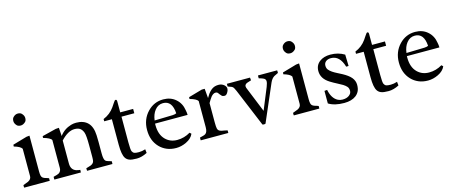

<svg xmlns="http://www.w3.org/2000/svg" viewBox="-43 -1212 4158 1761"><g transform="rotate(-15 2035.5 -331.0)"><path d="M86.4 -615.2Q86.4 -638.2 98.6 -650.9Q118.7 -671.9 143.1 -671.9Q166.5 -671.9 178.7 -659.7Q199.7 -638.7 199.7 -615.2Q199.7 -590.8 187.5 -579.1Q166 -558.6 143.1 -558.6Q119.1 -558.6 107.4 -570.3Q86.4 -591.3 86.4 -615.2ZM24.9 0Q23.9 -3.9 23.9 -8.8V-24.4Q32.2 -28.8 45.7 -32.7Q59.1 -36.6 72.3 -43Q104 -58.6 104 -88.4V-348.1Q89.8 -372.1 29.8 -389.2L30.8 -406.2L166 -445.3L194.8 -448.2V-107.4Q194.8 -83.5 198.2 -68.6Q201.7 -53.7 210.7 -47.1Q219.7 -40.5 230.7 -36.6Q241.7 -32.7 252 -30.3Q262.2 -27.8 267.6 -24.4Q267.6 -24.4 267.6 -12.2Q267.6 -6.3 267.1 0Z M607.9 -399.4Q546.4 -399.4 478 -326.2V-108.4Q478 -47.4 527.3 -31.2Q543.5 -26.4 564 -24.4L563 0H311.5Q311 -1.5 311 -4.9V-21.5Q311 -23.9 311.5 -26.4Q353 -36.1 364.3 -43.5Q387.2 -58.6 387.2 -90.3V-355Q376 -377 309.6 -396L311 -412.6L444.3 -445.8L474.1 -447.8L479.5 -368.7Q521.5 -425.3 589.4 -445.3Q612.8 -452.1 638.2 -452.1Q708.5 -452.1 747.8 -412.8Q787.1 -373.5 790.5 -292.5Q792 -260.7 792 -228.5V-119.6Q792 -63 806.6 -48.3Q814.9 -40.5 828.6 -36.9Q842.3 -33.2 862.8 -26.4Q863.3 -23.9 863.3 -21.5V-15.6L862.8 -4.9V0H622.1Q621.1 -5.4 621.1 -12.7V-24.4Q630.4 -27.8 642.8 -30.8Q655.3 -33.7 667 -38.6Q693.8 -50.3 698.2 -72.8Q700.7 -86.4 700.7 -110.4V-219.2Q700.7 -315.4 690.4 -343.5Q680.2 -371.6 661.4 -385.5Q642.6 -399.4 607.9 -399.4Z M1043 -561Q1054.2 -561 1054.2 -542V-439H1176.8V-397.9H1055.2V-153.3Q1055.2 -82.5 1062.7 -67.4Q1070.3 -52.2 1083.3 -47.1Q1096.2 -42 1126 -42Q1155.8 -42 1188 -52.7L1191.9 -17.1Q1139.6 9.8 1092.5 9.8Q1045.4 9.8 1022.7 1.2Q1000 -7.3 987.3 -26.4Q963.9 -61 963.9 -154.8V-397.9H891.1V-419.4Q956.1 -445.8 996.1 -502.4Q1007.8 -519 1018.3 -535.6Q1028.8 -552.2 1033.4 -556.6Q1038.1 -561 1043 -561Z M1548.3 -297.9Q1541 -419.4 1454.1 -419.4Q1406.7 -419.4 1376 -379.9Q1347.2 -343.8 1339.8 -285.6L1512.2 -290Q1535.2 -291 1548.3 -297.9ZM1620.1 -94.2 1634.3 -80.6Q1616.2 -38.1 1564 -13.2Q1516.1 9.8 1467 9.8Q1418 9.8 1378.7 -6.8Q1339.4 -23.4 1310.5 -53.7Q1250 -117.2 1250 -218.3Q1250 -319.8 1315.4 -387.7Q1377 -452.1 1465.3 -452.1Q1535.6 -452.1 1583 -410.2Q1629.9 -369.1 1639.6 -302.7Q1645 -277.8 1645 -261.2V-256.8H1336.4Q1335.9 -252.9 1335.9 -249.5Q1335.9 -246.1 1335.9 -242.7Q1335.9 -151.4 1384.8 -103Q1429.2 -59.1 1495.4 -59.1Q1561.5 -59.1 1620.1 -94.2Z M1776.4 -353Q1762.7 -376 1699.7 -393.1L1700.7 -410.2L1830.6 -447.3H1858.4L1866.2 -357.4Q1906.7 -431.2 1955.6 -445.3Q1972.2 -449.7 1989 -449.7Q2005.9 -449.7 2018.6 -444.8Q2031.2 -439.9 2040.5 -432.1Q2060.1 -415.5 2060.1 -396Q2060.1 -380.9 2052.2 -366.7Q2037.6 -337.9 2019.8 -337.9Q2002 -337.9 1993.2 -345.7Q1984.4 -353.5 1978 -362.8Q1971.7 -372.1 1965.1 -379.9Q1958.5 -387.7 1945.8 -387.7Q1933.1 -387.7 1922.1 -380.6Q1911.1 -373.5 1901.9 -362.3Q1892.6 -351.1 1884.3 -336.9Q1876 -322.8 1867.7 -309.1V-127.4Q1867.7 -82 1871.8 -66.4Q1876 -50.8 1886 -44.7Q1896 -38.6 1909.4 -35.4Q1922.9 -32.2 1937.5 -30.3Q1952.1 -28.3 1963.4 -24.4L1962.9 -9.3V0H1701.2Q1700.7 -2 1700.7 -5.9V-22.9Q1700.7 -25.4 1701.2 -26.4Q1717.8 -31.2 1731.7 -34.2Q1745.6 -37.1 1755.4 -43.9Q1776.4 -58.1 1776.4 -105Z M2286.6 -439 2289.1 -412.6Q2241.7 -399.9 2233.9 -390.1Q2226.1 -380.4 2226.1 -373.5Q2226.1 -366.7 2228.5 -357.9L2328.1 -112.3L2412.1 -316.9Q2425.8 -351.6 2425 -369.1Q2424.3 -386.7 2408 -395.8Q2391.6 -404.8 2362.3 -411.6Q2361.8 -414.1 2361.8 -417V-434.1Q2361.8 -437.5 2362.3 -439H2543.9Q2544.9 -435.1 2544.9 -431.6V-414.1Q2536.1 -408.7 2526.4 -405Q2516.6 -401.4 2505.9 -395Q2481.4 -379.9 2465.8 -344.7L2314.5 5.9Q2308.6 8.8 2299.3 8.8Q2290 8.8 2285.2 5.9L2135.7 -353.5Q2120.6 -389.6 2109.4 -396.2Q2098.1 -402.8 2089.1 -405Q2080.1 -407.2 2066.9 -413.6V-439Z M2646.5 -615.2Q2646.5 -638.2 2658.7 -650.9Q2678.7 -671.9 2703.1 -671.9Q2726.6 -671.9 2738.8 -659.7Q2759.8 -638.7 2759.8 -615.2Q2759.8 -590.8 2747.6 -579.1Q2726.1 -558.6 2703.1 -558.6Q2679.2 -558.6 2667.5 -570.3Q2646.5 -591.3 2646.5 -615.2ZM2585 0Q2584 -3.9 2584 -8.8V-24.4Q2592.3 -28.8 2605.7 -32.7Q2619.1 -36.6 2632.3 -43Q2664.1 -58.6 2664.1 -88.4V-348.1Q2649.9 -372.1 2589.8 -389.2L2590.8 -406.2L2726.1 -445.3L2754.9 -448.2V-107.4Q2754.9 -83.5 2758.3 -68.6Q2761.7 -53.7 2770.8 -47.1Q2779.8 -40.5 2790.8 -36.6Q2801.8 -32.7 2812 -30.3Q2822.3 -27.8 2827.6 -24.4Q2827.6 -24.4 2827.6 -12.2Q2827.6 -6.3 2827.1 0Z M2914.6 -144.5Q2933.1 -147 2940.4 -147Q2957.5 -62 3012.2 -34.2Q3032.2 -24.4 3054.2 -24.4Q3076.2 -24.4 3091.3 -29.1Q3106.4 -33.7 3117.7 -42Q3141.6 -59.6 3141.6 -84.7Q3141.6 -109.9 3128.9 -124.5Q3116.2 -139.2 3094.5 -152.6Q3072.8 -166 3043.7 -180.4Q3014.6 -194.8 2981 -215.8Q2907.2 -262.2 2907.2 -334Q2907.2 -390.1 2949.2 -421.9Q2988.8 -452.1 3051.8 -452.1Q3126.5 -452.1 3184.6 -416.5L3187.5 -308.1Q3182.1 -307.6 3176.3 -307.6H3164.6Q3132.3 -419.4 3048.8 -419.4Q3019 -419.4 3000.7 -404.8Q2982.4 -390.1 2982.4 -365.5Q2982.4 -340.8 2994.9 -325.7Q3007.3 -310.5 3026.4 -297.6Q3045.4 -284.7 3068.6 -273.2Q3091.8 -261.7 3115.7 -248.8Q3139.6 -235.8 3159.4 -221.4Q3179.2 -207 3192.4 -191.4Q3218.8 -159.2 3218.8 -121.8Q3218.8 -84.5 3207 -61Q3195.3 -37.6 3174.3 -21.5Q3132.8 9.8 3063 9.8Q2970.2 9.8 2914.6 -25.4Z M3434.1 -561Q3445.3 -561 3445.3 -542V-439H3567.9V-397.9H3446.3V-153.3Q3446.3 -82.5 3453.9 -67.4Q3461.4 -52.2 3474.4 -47.1Q3487.3 -42 3517.1 -42Q3546.9 -42 3579.1 -52.7L3583 -17.1Q3530.8 9.8 3483.6 9.8Q3436.5 9.8 3413.8 1.2Q3391.1 -7.3 3378.4 -26.4Q3355 -61 3355 -154.8V-397.9H3282.2V-419.4Q3347.2 -445.8 3387.2 -502.4Q3398.9 -519 3409.4 -535.6Q3419.9 -552.2 3424.6 -556.6Q3429.2 -561 3434.1 -561Z M3939.5 -297.9Q3932.1 -419.4 3845.2 -419.4Q3797.9 -419.4 3767.1 -379.9Q3738.3 -343.8 3731 -285.6L3903.3 -290Q3926.3 -291 3939.5 -297.9ZM4011.2 -94.2 4025.4 -80.6Q4007.3 -38.1 3955.1 -13.2Q3907.2 9.8 3858.2 9.8Q3809.1 9.8 3769.8 -6.8Q3730.5 -23.4 3701.7 -53.7Q3641.1 -117.2 3641.1 -218.3Q3641.1 -319.8 3706.5 -387.7Q3768.1 -452.1 3856.4 -452.1Q3926.8 -452.1 3974.1 -410.2Q4021 -369.1 4030.8 -302.7Q4036.1 -277.8 4036.1 -261.2V-256.8H3727.5Q3727.1 -252.9 3727.1 -249.5Q3727.1 -246.1 3727.1 -242.7Q3727.1 -151.4 3775.9 -103Q3820.3 -59.1 3886.5 -59.1Q3952.6 -59.1 4011.2 -94.2Z"/></g></svg>

Font: RadleyRegular
Style: Regular
Weight: 400
Designer: vernon adams
Foundry: vernon adams
Version: Version 1.000;PS 001.001;hotconv 1.0.56